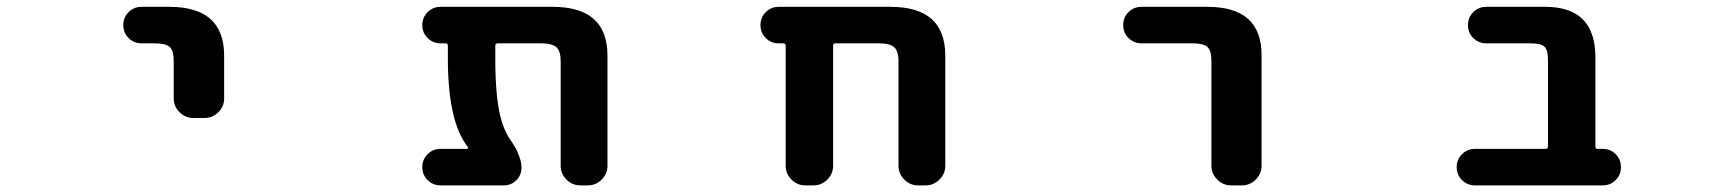

<svg xmlns="http://www.w3.org/2000/svg" viewBox="-20 -566 5040 565"><path d="M396.5 -438.5Q374 -438.5 358.4 -454.1Q342.8 -469.7 342.8 -492.2Q342.8 -514.6 358.4 -530.3Q374 -545.9 396.5 -545.9H478.5Q639.6 -545.9 639.6 -402.3V-276.4Q639.6 -252.9 622.6 -235.8Q605.5 -218.8 582 -218.8H548.8Q525.4 -218.8 508.3 -235.8Q491.2 -252.9 491.2 -276.4V-385.7Q491.2 -417 479.5 -427.7Q467.8 -438.5 434.6 -438.5Z M1767.6 -78.1Q1767.6 -54.7 1750.5 -37.6Q1733.4 -20.5 1710 -20.5H1687.5Q1664.1 -20.5 1647 -37.6Q1629.9 -54.7 1629.9 -78.1V-385.7Q1629.9 -416 1617.2 -427.2Q1604.5 -438.5 1572.3 -438.5H1445.3Q1437.5 -438.5 1437.5 -431.6V-394.5Q1437.5 -270.5 1456.1 -210Q1464.8 -181.6 1477.5 -161.1Q1490.2 -142.6 1496.1 -132.3Q1502 -122.1 1508.3 -105Q1514.6 -87.9 1514.6 -72.3Q1514.6 -50.8 1499.5 -35.6Q1484.4 -20.5 1462.9 -20.5H1276.4Q1253.9 -20.5 1238.3 -36.1Q1222.7 -51.8 1222.7 -74.2Q1222.7 -96.7 1238.3 -112.3Q1253.9 -127.9 1276.4 -127.9H1353.5Q1356.4 -127.9 1357.4 -129.9Q1358.4 -131.8 1356.4 -133.8Q1297.9 -208 1297.9 -394.5V-431.6Q1297.9 -438.5 1291 -438.5H1276.4Q1253.9 -438.5 1238.3 -454.1Q1222.7 -469.7 1222.7 -492.2Q1222.7 -514.6 1238.3 -530.3Q1253.9 -545.9 1276.4 -545.9H1606.4Q1767.6 -545.9 1767.6 -402.3Z M2624 -385.7Q2624 -416 2611.3 -427.2Q2598.6 -438.5 2565.4 -438.5H2438.5Q2431.6 -438.5 2431.6 -431.6V-78.1Q2431.6 -54.7 2414.6 -37.6Q2397.5 -20.5 2374 -20.5H2349.6Q2326.2 -20.5 2309.1 -37.6Q2292 -54.7 2292 -78.1V-431.6Q2292 -438.5 2284.2 -438.5H2271.5Q2249 -438.5 2233.4 -454.1Q2217.8 -469.7 2217.8 -492.2Q2217.8 -514.6 2233.4 -530.3Q2249 -545.9 2271.5 -545.9H2600.6Q2761.7 -545.9 2761.7 -402.3V-78.1Q2761.7 -54.7 2744.6 -37.6Q2727.5 -20.5 2704.1 -20.5H2681.6Q2658.2 -20.5 2641.1 -37.6Q2624 -54.7 2624 -78.1Z M3338.9 -438.5Q3316.4 -438.5 3300.8 -454.1Q3285.2 -469.7 3285.2 -492.2Q3285.2 -514.6 3300.8 -530.3Q3316.4 -545.9 3338.9 -545.9H3533.2Q3693.4 -545.9 3692.4 -402.3V-78.1Q3692.4 -54.7 3675.3 -37.6Q3658.2 -20.5 3634.8 -20.5H3602.5Q3579.1 -20.5 3562 -37.6Q3544.9 -54.7 3544.9 -78.1V-385.7Q3544.9 -417 3533.2 -427.7Q3521.5 -438.5 3489.3 -438.5Z M4535.2 -389.6Q4535.2 -419.9 4524.4 -429.2Q4513.7 -438.5 4483.4 -438.5H4353.5Q4331.1 -438.5 4315.4 -454.1Q4299.8 -469.7 4299.8 -492.2Q4299.8 -514.6 4315.4 -530.3Q4331.1 -545.9 4353.5 -545.9H4527.3Q4673.8 -545.9 4674.8 -399.4V-134.8Q4674.8 -127.9 4681.6 -127.9H4696.3Q4718.8 -127.9 4734.4 -112.3Q4750 -96.7 4750 -74.2Q4750 -51.8 4734.4 -36.1Q4718.8 -20.5 4696.3 -20.5H4320.3Q4297.9 -20.5 4282.2 -36.1Q4266.6 -51.8 4266.6 -74.2Q4266.6 -96.7 4282.2 -112.3Q4297.9 -127.9 4320.3 -127.9H4527.3Q4535.2 -127.9 4535.2 -134.8Z"/></svg>

Font: Gen Jyuu Gothic Monospace Bold
Style: Bold
Weight: 700
Designer: [Source Han Sans]
Ryoko NISHIZUKA  (kana & ideographs); Paul D. Hunt (Latin, Greek & Cyrillic); Wenlong ZHANG  (bopomofo
Version: Version 1.002.20150607